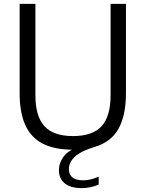

<svg xmlns="http://www.w3.org/2000/svg" viewBox="-20 -760 748 987"><path d="M400.5 207Q342.5 207 312.8 182.5Q283 158 283 114Q283 79 304.8 48Q326.5 17 380 -6.5L378 9.5H355Q260.5 9.5 200 -21.5Q139.5 -52.5 110.2 -116.8Q81 -181 81 -280V-740H162V-271Q162 -161.5 208.8 -111Q255.5 -60.5 355 -60.5Q455.5 -60.5 502 -111Q548.5 -161.5 548.5 -271V-740H627.5V-280Q627.5 -168.5 589.8 -99.2Q552 -30 466 -4.5Q414.5 11 386 29.5Q357.5 48 345.8 68.2Q334 88.5 334 109.5Q334 137.5 352.5 152.2Q371 167 407.5 167Q425.5 167 444.2 162.8Q463 158.5 487.5 148.5V188.5Q467 197.5 445.5 202.2Q424 207 400.5 207Z"/></svg>

Font: Encode Sans SC
Style: Regular
Weight: 400
Version: Version 3.002